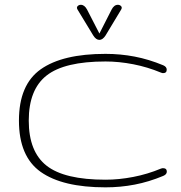

<svg xmlns="http://www.w3.org/2000/svg" viewBox="-20 -782 767 812"><path d="M426.3 10.3Q244.6 10.3 152.3 -54.9Q60.1 -120.1 60.1 -272Q60.1 -423.8 152.3 -489Q244.6 -554.2 426.3 -554.2Q489.3 -554.2 549.3 -542.7Q609.4 -531.2 670.4 -505.9Q685.1 -499.5 685.1 -487.3Q685.1 -472.7 669.4 -472.7Q666 -472.7 660.2 -475.1Q604 -498.5 543.5 -510.3Q482.9 -522 426.3 -522Q252.4 -522 177 -462.6Q101.6 -403.3 101.6 -272Q101.6 -140.6 177 -81.3Q252.4 -22 426.3 -22Q482.9 -22 543.5 -33.7Q604 -45.4 660.2 -68.8Q666 -70.8 668.9 -70.8Q685.5 -70.8 685.5 -56.2Q685.5 -44.4 670.4 -38.1Q609.4 -12.7 549.3 -1.2Q489.3 10.3 426.3 10.3ZM400.4 -613.3Q386.2 -613.3 374.5 -631.8L308.1 -741.2Q302.7 -750 308.1 -755.9Q313.5 -761.7 321.8 -761.7Q337.4 -761.7 348.1 -741.7L400.4 -640.1L452.1 -741.7Q462.4 -761.7 478.5 -761.7Q486.8 -761.7 492.2 -755.9Q497.6 -750 492.2 -741.2L426.3 -631.8Q414.1 -613.3 400.4 -613.3Z"/></svg>

Font: Gruppo
Style: Regular
Weight: 400
Designer: Vernon Adams
Foundry: Vernon Adams
Version: Version 1.001; ttfautohint (v1.8.4.7-5d5b);gftools[0.9.28]